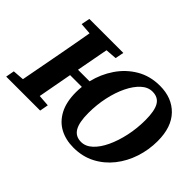

<svg xmlns="http://www.w3.org/2000/svg" viewBox="-136 -962 1267 1267"><g transform="rotate(45 497.5 -328.5)"><path d="M642 -44Q684 -44 720 -77.5Q756 -111 783 -168.5Q810 -226 825.5 -298Q841 -370 841 -447Q841 -533 817.5 -573Q794 -613 741 -613Q699 -613 663 -580Q627 -547 599.5 -490.5Q572 -434 556.5 -362.5Q541 -291 541 -214Q541 -126 565.5 -85Q590 -44 642 -44ZM633 18Q561 18 505.5 -11.5Q450 -41 418 -101.5Q386 -162 386 -253Q386 -280 389 -305H279V-304Q268 -245 257 -185Q246 -125 235 -66L316 -60L305 0H-12L-1 -60L78 -66L132 -353Q143 -413 154 -472.5Q165 -532 175 -591L95 -597L107 -657H424L412 -597L333 -591L291 -367H399Q419 -451 466.5 -521Q514 -591 585.5 -633Q657 -675 749 -675Q861 -675 928.5 -605.5Q996 -536 996 -406Q996 -324 971 -248Q946 -172 898.5 -112Q851 -52 784 -17Q717 18 633 18Z"/></g></svg>

Font: Source Serif 4 SmText
Style: Bold Italic
Weight: 700
Italic angle: -12°
Designer: Frank Grießhammer
Foundry: Adobe
Version: Version 4.005;hotconv 1.1.0;makeotfexe 2.6.0